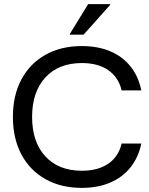

<svg xmlns="http://www.w3.org/2000/svg" viewBox="-20 -911 733 942"><path d="M381.7 10.8Q279.2 10.8 202.9 -32.1Q126.7 -75 85 -153.3Q43.3 -231.7 43.3 -337.5Q43.3 -443.3 85 -521.2Q126.7 -599.2 202.9 -642.1Q279.2 -685 381.7 -685Q460 -685 520.4 -659.6Q580.8 -634.2 620 -585.4Q659.2 -536.7 673.3 -467.5H576.7Q561.7 -531.7 511.3 -566.7Q460.8 -601.7 381.7 -601.7Q267.5 -601.7 202.5 -530.8Q137.5 -460 137.5 -337.5Q137.5 -214.2 202.5 -143.8Q267.5 -73.3 381.7 -73.3Q460.8 -73.3 511.3 -107.9Q561.7 -142.5 576.7 -206.7H673.3Q659.2 -138.3 620 -89.6Q580.8 -40.8 520.4 -15Q460 10.8 381.7 10.8ZM322.5 -740.8V-744.2L412.5 -890.8H520.8V-887.5L390 -740.8Z"/></svg>

Font: Funnel Display
Style: Regular
Weight: 400
Designer: NORD ID, Kristian Moeller
Foundry: Dicotype
Version: Version 1.000